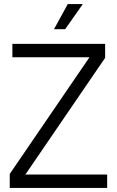

<svg xmlns="http://www.w3.org/2000/svg" viewBox="-20 -926 576 946"><path d="M28 0V-69L421 -644H41V-710H498V-641L105 -66H508V0ZM246 -782 314 -906H388L301 -782Z"/></svg>

Font: Geist Light
Style: Regular
Weight: 400
Designer: Basement.studio, Andrés Briganti, Mateo Zaragoza
Foundry: Basement.studio, Vercel, Andrés Briganti, Guido Ferreyra, Mateo Zaragoza
Version: Version 1.401